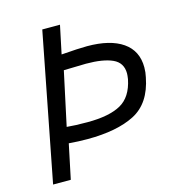

<svg xmlns="http://www.w3.org/2000/svg" viewBox="-104 -777 793 865"><g transform="rotate(-15 293.0 -344.0)"><path d="M571.2 -403.8Q571.2 -380 566.2 -358.8Q543.8 -242.5 461.2 -200Q378.8 -157.5 240 -157.5Q198.8 -157.5 153.8 -161.2L120 0H37.5L171.2 -687.5H253.8L226.2 -556.2Q307.5 -562.5 346.2 -562.5Q453.8 -562.5 512.5 -521.9Q571.2 -481.2 571.2 -403.8ZM488.8 -397.5Q488.8 -447.5 445 -467.5Q401.2 -487.5 321.2 -487.5Q295 -487.5 217.5 -485L163.8 -235Q201.2 -231.2 260 -231.2Q361.2 -231.2 415.6 -261.2Q470 -291.2 486.2 -371.2Q488.8 -388.8 488.8 -397.5Z"/></g></svg>

Font: Cambay
Style: Italic
Weight: 400
Italic angle: -11°
Designer: Pooja Saxena
Foundry: Pooja Saxena
Version: Version 1.019;PS 001.019;hotconv 1.0.70;makeotf.lib2.5.58329